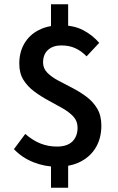

<svg xmlns="http://www.w3.org/2000/svg" viewBox="-20 -766 553 896"><path d="M245 12Q189 12 136 -9Q83 -30 45 -70L98 -141Q132 -111 168.5 -96.5Q205 -82 245 -82Q294 -82 318 -106Q342 -130 342 -170Q342 -201 322.5 -222Q303 -243 271.5 -261Q240 -279 205.5 -297.5Q171 -316 140 -339Q109 -362 89.5 -393Q70 -424 70 -469Q70 -523 94 -563.5Q118 -604 161.5 -626Q205 -648 263 -648Q324 -648 367.5 -625.5Q411 -603 443 -566L384 -503Q360 -528 331.5 -541Q303 -554 266 -554Q227 -554 204 -533Q181 -512 181 -474Q181 -447 200.5 -427Q220 -407 251 -390.5Q282 -374 317 -356Q352 -338 383 -315Q414 -292 433.5 -259.5Q453 -227 453 -180Q453 -123 428.5 -80Q404 -37 357.5 -12.5Q311 12 245 12ZM218 110V-33H298V110ZM218 -610V-746H298V-610Z"/></svg>

Font: Source Sans 3 SemiBold
Style: Regular
Weight: 600
Designer: Paul D. Hunt
Foundry: Adobe
Version: Version 3.046;hotconv 1.0.118;makeotfexe 2.5.65603